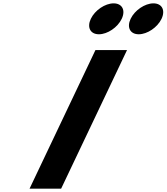

<svg xmlns="http://www.w3.org/2000/svg" viewBox="-20 -1123 992 1143"><path d="M656.4 -1103C605.4 -1103 544.9 -1062 520.7 -1011C496.4 -960 517.9 -919 568.9 -919C619.9 -919 680.4 -960 704.7 -1011C728.9 -1062 707.4 -1103 656.4 -1103ZM893.4 -1103C842.4 -1103 781.9 -1062 757.7 -1011C733.4 -960 754.9 -919 805.9 -919C856.9 -919 917.4 -960 941.7 -1011C965.9 -1062 944.4 -1103 893.4 -1103ZM736.2 -825H548.2L156 0H344Z"/></svg>

Font: Hussar
Style: BdSuprExtOblFive
Weight: 700
Foundry: Cannot Into Space Fonts
Version: Version 2.00